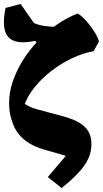

<svg xmlns="http://www.w3.org/2000/svg" viewBox="-26 -757 519 968"><path d="M285 191 215 136 319 13 344 43Q328 36 312.5 31Q297 26 271.5 18.5Q246 11 199 -2Q141 -19 104.5 -46Q68 -73 47 -114Q33 -146 26.5 -174.5Q20 -203 20 -240Q20 -291 38 -345Q56 -399 88.5 -451.5Q121 -504 164.5 -550Q208 -596 259.5 -632Q311 -668 366 -689Q386 -677 408.5 -652Q431 -627 449 -598.5Q467 -570 473 -548L446 -499Q391 -489 336.5 -463Q282 -437 234.5 -400.5Q187 -364 151.5 -321Q116 -278 99 -233Q110 -226 123.5 -219.5Q137 -213 159 -206.5Q181 -200 216 -191Q284 -174 317.5 -163Q351 -152 371 -140Q405 -120 420 -94Q435 -68 435 -30Q435 25 400.5 75.5Q366 126 285 191ZM166 -531 152 -551Q52 -530 16 -570Q-20 -610 2 -717L78 -737L145 -641Q166 -631 199.5 -626Q233 -621 292 -621Z"/></svg>

Font: Eczar ExtraBold
Style: Regular
Weight: 800
Designer: Vaibhav Singh
Foundry: Rosetta Type Foundry
Version: Version 2.000